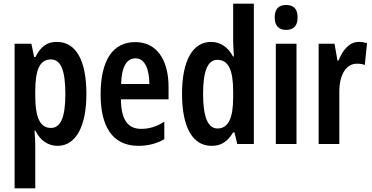

<svg xmlns="http://www.w3.org/2000/svg" viewBox="-20 -780 2017 1040"><path d="M288 -553C239 -553 203 -533 172 -471H165L150 -543H59V240H171V13C171 -7 170 -35 167 -72H172C198 -18 242 10 292 10C390 10 448 -94 448 -271C448 -454 391 -553 288 -553ZM256 -458C311 -458 334 -396 334 -270C334 -146 309 -87 256 -87C198 -87 171 -141 171 -262V-286C171 -406 197 -458 256 -458Z M713 -552C589 -552 525 -451 525 -268C525 -102 584 10 730 10C782 10 828 -2 870 -26V-121C826 -93 788 -82 744 -82C671 -82 636 -134 635 -242H893V-309C893 -453 831 -552 713 -552ZM715 -464C764 -464 789 -406 789 -325H636C639 -422 667 -464 715 -464Z M1126 10C1179 10 1212 -13 1243 -63H1250L1265 0H1355V-760H1243V-559C1243 -538 1245 -511 1247 -474H1242C1215 -526 1172 -553 1123 -553C1023 -553 966 -450 966 -272C966 -93 1022 10 1126 10ZM1158 -84C1106 -84 1080 -147 1080 -272C1080 -392 1104 -456 1157 -456C1217 -456 1243 -402 1243 -283V-252C1243 -137 1215 -84 1158 -84Z M1530 -753C1488 -753 1468 -730 1468 -685C1468 -641 1490 -618 1530 -618C1571 -618 1592 -641 1592 -685C1592 -729 1573 -753 1530 -753ZM1586 -543H1474V0H1586Z M1923 -553C1873 -553 1835 -508 1814 -452H1808L1792 -543H1706V0H1818V-279C1817 -372 1853 -435 1913 -435C1930 -435 1944 -433 1956 -428L1968 -546C1951 -551 1937 -553 1923 -553Z"/></svg>

Font: Noto Sans Arabic UI XCn SmBd
Style: Regular
Weight: 600
Width: 2
Designer: Monotype Design Team, Nadine Chahine and Nizar Qandah
Foundry: Monotype Imaging Inc.
Version: Version 2.010